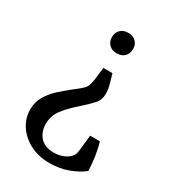

<svg xmlns="http://www.w3.org/2000/svg" viewBox="-158 -506 700 788"><g transform="rotate(30 192.0 -112.5)"><path d="M242 -249Q248 -230 254.5 -205.5Q261 -181 261 -162Q261 -133 244 -114Q227 -95 198 -69Q153 -30 131 0Q109 30 109 67Q109 105 131 129.5Q153 154 196 154Q219 154 238 146.5Q257 139 268 128Q276 120 279 111.5Q282 103 283 92L291 19H337Q346 48 351 82Q356 116 357 148Q332 169 291 184.5Q250 200 203 200Q150 200 109.5 179Q69 158 46.5 123.5Q24 89 24 49Q24 14 40 -14Q56 -42 82 -65.5Q108 -89 136 -111Q161 -130 171.5 -140.5Q182 -151 185.5 -161.5Q189 -172 192 -190L199 -249ZM216 -425Q239 -425 252.5 -411.5Q266 -398 266 -377Q266 -355 252.5 -341.5Q239 -328 216 -328Q193 -328 179.5 -341.5Q166 -355 166 -377Q166 -398 179.5 -411.5Q193 -425 216 -425Z"/></g></svg>

Font: Rasa
Style: Regular
Weight: 400
Designer: Anna Giedrys (Yrsa+Rasa design), David Brezina (Yrsa art-direction, Rasa art-direction, design)
Foundry: Rosetta Type Foundry
Version: Version 2.004